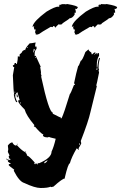

<svg xmlns="http://www.w3.org/2000/svg" viewBox="-20 -919 602 954"><path d="M116.2 -685.5V-680.7H118.7V-685.5ZM200.2 -111.8V-107.4Q210.4 -110.8 215.8 -121.1V-123Q200.2 -115.2 200.2 -111.8ZM374.5 -207Q374.5 -204.6 372.6 -200.2V-197.8H374.5Q374.5 -200.2 377 -204.6V-207ZM80.1 -411.1V-404.3H82.5V-411.1ZM52.7 -463.4V-458.5H55.2V-463.4ZM460.9 -581.1Q460.9 -576.2 458.5 -571.8H463.4V-581.1ZM154.8 -635.3V-630.9H157.2V-635.3ZM147.9 -676.3 146 -665V-658.2H147.9Q147.9 -663.6 152.3 -669.4V-671.9Q152.3 -676.3 147.9 -676.3ZM157.2 -708 154.8 -696.8V-687.5H161.6V-676.3Q152.3 -667 152.3 -653.8V-640.1L157.2 -642.1L182.1 -587.9Q182.1 -585.4 179.7 -585.4Q184.1 -562.5 184.1 -553.7H182.1Q186.5 -544.4 186.5 -540H184.1Q223.1 -358.9 243.2 -358.9V-356.4Q241.2 -356.4 241.2 -354.5L277.3 -336.4Q277.3 -338.4 279.3 -338.4Q281.7 -334 281.7 -331.5H286.1Q297.9 -355.5 327.1 -451.7Q330.1 -451.7 347.7 -497.1H352.1V-499.5Q352.1 -503.9 347.7 -503.9Q358.9 -559.1 368.2 -590.3Q371.6 -590.3 381.3 -617.2Q388.7 -617.2 404.3 -660.6Q418.9 -673.8 419.9 -673.8Q419.9 -666.5 433.6 -658.2Q433.6 -657.2 436 -648.9H438Q448.2 -658.2 449.7 -658.2H454.1V-655.8L449.7 -648.9V-647H451.7Q451.7 -651.9 460.9 -655.8V-648.9H463.4Q463.4 -655.8 467.8 -655.8Q472.2 -655.3 472.2 -651.4V-642.1Q460.9 -625.5 460.9 -594.7V-583.5H463.4Q468.3 -630.9 474.6 -630.9H476.6V-628.9Q469.7 -607.4 469.7 -581.1Q469.7 -580.1 472.2 -571.8Q472.2 -569.8 469.7 -569.8L472.2 -558.6Q460.4 -499 458.5 -495.1L460.9 -490.2L429.2 -361.3Q419.9 -317.9 381.3 -218.3L383.8 -207Q383.8 -203.6 370.1 -182.1Q372.6 -177.7 372.6 -175.3H370.1L361.3 -182.1Q335.4 -138.2 327.1 -107.4Q318.8 -107.4 302.2 -37.1V-32.2Q290.5 -32.2 245.6 8.3L234.4 10.7Q231.9 10.7 231.9 8.3Q218.3 15.1 182.1 15.1Q153.3 15.1 100.6 -9.8Q75.7 -16.6 48.3 -70.8L50.8 -75.7Q23.4 -96.2 23.4 -98.1V-100.6Q23.4 -105 34.7 -105L19 -116.2L21 -121.1Q18.1 -121.1 14.2 -127.4H19Q23.4 -127 23.4 -123Q27.3 -125.5 32.2 -125.5Q32.2 -130.9 23.4 -132.3Q23.4 -134.3 25.4 -134.3L23.4 -139.2V-141.1Q23.9 -146 27.8 -146L19 -164.1Q21 -175.8 21 -177.7Q19 -189.9 19 -195.8Q30.3 -211.4 41.5 -211.4Q46.9 -199.2 57.1 -195.8Q61.5 -197.8 64 -197.8Q84.5 -174.3 102.5 -164.1Q106.9 -166 109.4 -166V-161.6H105V-159.2Q112.8 -159.2 114.3 -146Q122.1 -146 152.3 -111.8Q150.4 -107.4 150.4 -105L154.8 -102.5Q155.8 -107.4 159.2 -107.4L166 -102.5H168.5V-105L166 -109.4H168.5L172.9 -107.4Q236.3 -133.8 236.3 -166Q247.1 -188 256.8 -229.5Q222.7 -237.3 222.7 -238.8L218.3 -236.3Q193.4 -236.3 193.4 -248Q195.8 -248 195.8 -250Q180.7 -257.8 154.8 -288.6Q152.3 -288.6 147.9 -291L150.4 -295.4V-297.9Q110.4 -345.2 102.5 -375Q70.8 -406.7 70.8 -415.5V-419.9L75.7 -422.4Q75.7 -419.9 77.6 -419.9V-422.4L66.4 -460.9Q64 -460.9 55.2 -447.3Q57.1 -442.9 57.1 -440.4H55.2Q59.6 -422.4 66.4 -413.1L62 -411.1Q54.7 -415.5 48.3 -449.7H50.8Q46.9 -459.5 43.9 -544.9Q43.9 -548.8 50.8 -585.4Q43.9 -585.4 43.9 -594.7Q52.7 -594.7 52.7 -606H59.6V-601.6H64Q68.8 -622.1 68.8 -640.1L73.2 -637.7H77.6V-648.9Q91.3 -658.7 91.3 -665L102.5 -671.9Q102.5 -669.4 105 -669.4Q105 -679.7 127.4 -703.6Q135.3 -703.6 157.2 -708ZM163.6 -746.6 155.8 -749.5 157.7 -752.9Q155.8 -757.8 153.8 -757.8L157.7 -773.4L153.8 -771.5Q149.4 -771.5 147.9 -784.2Q149.9 -787.1 149.9 -789.1H146V-785.6H142.1V-789.1Q148.9 -814.9 211.4 -861.3Q252.9 -886.2 270 -886.2Q270 -884.8 272 -884.8L277.8 -891.1H272Q272 -893.6 277.8 -896H279.8L283.7 -894Q285.6 -897.5 285.6 -898.9H289.6Q291.5 -898.9 291.5 -897.5L295.4 -898.9Q297.4 -898.9 297.4 -897.5L301.3 -898.9L305.2 -897.5L314.9 -898.9Q366.7 -890.1 366.7 -881.8L360.8 -874L356.9 -875.5H355Q355 -873.5 353 -870.6Q356.9 -870.6 356.9 -869.1Q356.9 -867.7 355 -867.7L356.9 -859.9V-856.4Q356 -856.4 349.1 -855L351.1 -852.1V-847.2Q339.8 -828.1 325.7 -828.1Q325.7 -825.7 290.5 -803.2Q290.5 -796.9 276.9 -796.9Q272.9 -798.3 271 -798.3Q257.3 -786.6 257.3 -782.7H253.4Q252.4 -789.1 247.6 -789.1H243.7Q243.7 -784.2 239.7 -784.2Q236.3 -785.6 231.9 -785.6Q184.1 -758.3 173.3 -749.5Q169.9 -749.5 163.6 -746.6ZM358.9 -746.6 351.1 -749.5 353 -752.9Q351.1 -757.8 349.1 -757.8L353 -773.4L349.1 -771.5Q344.7 -771.5 343.3 -784.2Q345.2 -787.1 345.2 -789.1H341.3V-785.6H337.4V-789.1Q344.2 -814.9 406.7 -861.3Q448.2 -886.2 465.3 -886.2Q465.3 -884.8 467.3 -884.8L473.1 -891.1H467.3Q467.3 -893.6 473.1 -896H475.1L479 -894Q481 -897.5 481 -898.9H484.9Q486.8 -898.9 486.8 -897.5L490.7 -898.9Q492.7 -898.9 492.7 -897.5L496.6 -898.9L500.5 -897.5L510.3 -898.9Q562 -890.1 562 -881.8L556.2 -874L552.2 -875.5H550.3Q550.3 -873.5 548.3 -870.6Q552.2 -870.6 552.2 -869.1Q552.2 -867.7 550.3 -867.7L552.2 -859.9V-856.4Q551.3 -856.4 544.4 -855L546.4 -852.1V-847.2Q535.2 -828.1 521 -828.1Q521 -825.7 485.8 -803.2Q485.8 -796.9 472.2 -796.9Q468.3 -798.3 466.3 -798.3Q452.6 -786.6 452.6 -782.7H448.7Q447.8 -789.1 442.9 -789.1H439Q439 -784.2 435.1 -784.2Q431.6 -785.6 427.2 -785.6Q379.4 -758.3 368.7 -749.5Q365.2 -749.5 358.9 -746.6ZM9.8 -129.9H14.2V-127.4H9.8ZM64 -204.6H66.4V-200.2H64ZM62 -449.7H66.4L68.8 -436H64Q62 -447.8 62 -449.7Z"/></svg>

Font: Mister Brush
Style: Regular
Weight: 400
Designer: GGBotNet
Foundry: GGBotNet
Version: 1.00